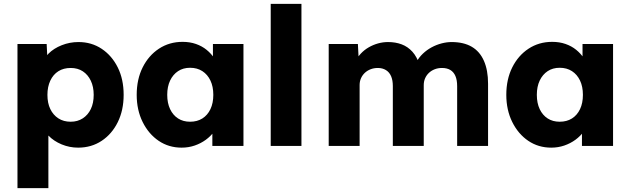

<svg xmlns="http://www.w3.org/2000/svg" viewBox="-20 -760 3283 1000"><path d="M71 220V-531H223L229 -412L199 -421Q206 -454 233 -481Q260 -508 301.5 -524.5Q343 -541 389 -541Q457 -541 510 -505.5Q563 -470 593.5 -408.5Q624 -347 624 -266Q624 -186 593.5 -124Q563 -62 509.5 -26.5Q456 9 387 9Q342 9 301 -8Q260 -25 232 -54Q204 -83 195 -117L232 -131V220ZM468 -266Q468 -308 453 -339.5Q438 -371 411.5 -388.5Q385 -406 348 -406Q311 -406 284 -389Q257 -372 242 -340Q227 -308 227 -266Q227 -223 242 -192Q257 -161 284 -143.5Q311 -126 348 -126Q384 -126 411 -143.5Q438 -161 453 -192Q468 -223 468 -266Z M692 -266Q692 -347 723 -409Q754 -471 808 -506.5Q862 -542 931 -542Q969 -542 1000.5 -531Q1032 -520 1056 -500.5Q1080 -481 1097 -455.5Q1114 -430 1122 -401L1089 -405V-531H1248V0H1086V-128L1122 -129Q1114 -101 1096 -76Q1078 -51 1052 -32Q1026 -13 994 -2Q962 9 926 9Q859 9 806.5 -26.5Q754 -62 723 -124.5Q692 -187 692 -266ZM1091 -266Q1091 -309 1076 -340.5Q1061 -372 1034 -389.5Q1007 -407 970 -407Q934 -407 907.5 -389.5Q881 -372 866 -340.5Q851 -309 851 -266Q851 -223 866 -191.5Q881 -160 907.5 -143Q934 -126 970 -126Q1007 -126 1034 -143Q1061 -160 1076 -191.5Q1091 -223 1091 -266Z M1390 0V-740H1550V0Z M1692 0V-531H1844L1849 -435L1828 -434Q1840 -460 1858.5 -480Q1877 -500 1900.5 -513.5Q1924 -527 1949.5 -534Q1975 -541 2001 -541Q2040 -541 2072 -529Q2104 -517 2128 -490.5Q2152 -464 2166 -419L2141 -421L2149 -437Q2162 -461 2182.5 -480.5Q2203 -500 2228 -513.5Q2253 -527 2280 -534Q2307 -541 2332 -541Q2395 -541 2437 -516.5Q2479 -492 2500.5 -443Q2522 -394 2522 -324V0H2361V-311Q2361 -343 2352 -364Q2343 -385 2325.5 -395.5Q2308 -406 2282 -406Q2261 -406 2243.5 -399Q2226 -392 2213.5 -380Q2201 -368 2194 -352Q2187 -336 2187 -316V0H2026V-312Q2026 -342 2017 -363Q2008 -384 1990 -395Q1972 -406 1948 -406Q1927 -406 1909.5 -399Q1892 -392 1879.5 -380Q1867 -368 1860 -352Q1853 -336 1853 -317V0Z M2617 -266Q2617 -347 2648 -409Q2679 -471 2733 -506.5Q2787 -542 2856 -542Q2894 -542 2925.5 -531Q2957 -520 2981 -500.5Q3005 -481 3022 -455.5Q3039 -430 3047 -401L3014 -405V-531H3173V0H3011V-128L3047 -129Q3039 -101 3021 -76Q3003 -51 2977 -32Q2951 -13 2919 -2Q2887 9 2851 9Q2784 9 2731.5 -26.5Q2679 -62 2648 -124.5Q2617 -187 2617 -266ZM3016 -266Q3016 -309 3001 -340.5Q2986 -372 2959 -389.5Q2932 -407 2895 -407Q2859 -407 2832.5 -389.5Q2806 -372 2791 -340.5Q2776 -309 2776 -266Q2776 -223 2791 -191.5Q2806 -160 2832.5 -143Q2859 -126 2895 -126Q2932 -126 2959 -143Q2986 -160 3001 -191.5Q3016 -223 3016 -266Z"/></svg>

Font: Mach
Style: Bold
Weight: 700
Version: Version 1.002